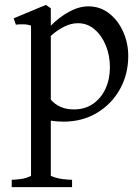

<svg xmlns="http://www.w3.org/2000/svg" viewBox="-20 -490 569 786"><path d="M240 8Q227 8 214 7Q201 6 188 4V230Q211 240 236 243Q261 246 275 246V276H28V246Q41 246 64 243Q87 240 107 230V-385Q94 -390 76.5 -390.5Q59 -391 45 -389L36 -415L168 -470L188 -456V-385Q224 -421 264 -442.5Q304 -464 342 -464Q390 -464 427 -435Q464 -406 484.5 -359.5Q505 -313 505 -261Q505 -186 471 -125Q437 -64 377 -28Q317 8 240 8ZM188 -82Q223 -42 282 -42Q328 -42 361 -65Q394 -88 412 -127Q430 -166 430 -215Q430 -262 413.5 -303Q397 -344 367.5 -369.5Q338 -395 299 -395Q270 -395 241 -380Q212 -365 188 -343Z"/></svg>

Font: Joan
Style: Regular
Weight: 400
Designer: Paolo Biagini
Version: Version 1.001; ttfautohint (v1.8.4.7-5d5b);gftools[0.9.30]